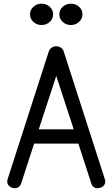

<svg xmlns="http://www.w3.org/2000/svg" viewBox="-20 -1020 609 1040"><path d="M189.9 -319.3H379.4L284.7 -608.9ZM20.8 -48.1 244.4 -741.7Q248.3 -753.2 259.2 -761.4Q270 -769.5 284.7 -769.3Q299.3 -769.5 310.2 -761.7Q321 -753.9 324.7 -742.7L548.3 -48.1Q552.5 -35.2 547.6 -23.9Q542.7 -12.7 532.6 -7.2Q522.5 -1.7 511 -0.5Q499.5 0.7 489.1 -6Q478.8 -12.7 474.6 -26.1L404.5 -242.2H164.8L94.5 -26.1Q91.6 -16.6 85.1 -10.4Q78.6 -4.2 70.9 -2.2Q63.2 -0.2 54.8 -0.9Q46.4 -1.5 39.2 -5.6Q32 -9.8 26.6 -15.6Q21.2 -21.5 19.7 -30Q18.1 -38.6 20.8 -48.1ZM205.3 -884.5Q179.2 -884.5 160.9 -901.5Q142.6 -918.5 142.6 -942.4Q142.6 -966.3 161 -983.2Q179.4 -1000 205.3 -1000Q231.4 -1000 249.6 -983.2Q267.8 -966.3 267.8 -942.4Q267.8 -918.5 249.5 -901.5Q231.2 -884.5 205.3 -884.5ZM364 -884.5Q337.9 -884.5 319.6 -901.5Q301.3 -918.5 301.3 -942.4Q301.3 -966.3 319.7 -983.2Q338.1 -1000 364 -1000Q390.1 -1000 408.4 -983.2Q426.8 -966.3 426.8 -942.4Q426.8 -918.5 408.3 -901.5Q389.9 -884.5 364 -884.5Z"/></svg>

Font: Tecnico
Style: Grueso
Weight: 700
Version: Version 1.3